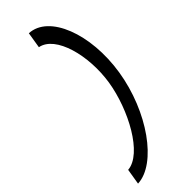

<svg xmlns="http://www.w3.org/2000/svg" viewBox="-267 -713 838 838"><g transform="rotate(-45 152.0 -294.5)"><path d="M23 33 11 106C130 101 263 -87 296 -295C329 -503 256 -690 138 -695L126 -621C213 -605 256 -441 233 -295C210 -151 116 26 23 33Z"/></g></svg>

Font: Charger Sport
Style: LitNrwObl
Weight: 300
Designer: Jasper
Foundry: Cannot Into Space Fonts
Version: Version 1.1